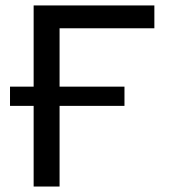

<svg xmlns="http://www.w3.org/2000/svg" viewBox="-20 -682 618 702"><path d="M544.4 -578.6H197.8V-365.2H435.1V-294.9H197.8V0H103V-294.9H16.6V-365.2H103V-662.1H544.4Z"/></svg>

Font: PT Astra Sans
Style: Regular
Weight: 400
Designer: A.Korolkova, I. Chaeva
Foundry: ParaType Ltd
Version: Version 1.001; ttfautohint (v1.6)